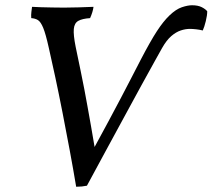

<svg xmlns="http://www.w3.org/2000/svg" viewBox="-20 -705 809 731"><path d="M270 6Q259 -60 245.5 -132.5Q232 -205 218 -276.5Q204 -348 190.5 -411Q177 -474 166 -522Q154 -576 144.5 -599Q135 -622 124.5 -628.5Q114 -635 99 -636Q98 -648 99.5 -659.5Q101 -671 102 -679Q115 -678 135.5 -677.5Q156 -677 179.5 -676.5Q203 -676 224 -676Q254 -676 280.5 -677Q307 -678 336 -679Q335 -670 331.5 -658.5Q328 -647 323 -636Q293 -634 278 -625.5Q263 -617 261 -594.5Q259 -572 268 -527Q279 -474 287 -435.5Q295 -397 301 -365.5Q307 -334 313 -300.5Q319 -267 326.5 -225Q334 -183 344 -123H328Q367 -194 393.5 -244Q420 -294 440 -331.5Q460 -369 477.5 -403.5Q495 -438 516 -478Q553 -549 577.5 -586.5Q602 -624 625 -646Q650 -670 672.5 -677.5Q695 -685 711 -685Q734 -685 748.5 -677.5Q763 -670 769 -662Q769 -647 763.5 -624.5Q758 -602 752 -589Q740 -592 726.5 -593.5Q713 -595 703 -595Q686 -595 668 -589Q650 -583 632 -567.5Q614 -552 597 -522Q592 -513 570.5 -474.5Q549 -436 517.5 -378.5Q486 -321 450 -254.5Q414 -188 377.5 -121Q341 -54 311 2Q301 4 291.5 5Q282 6 270 6Z"/></svg>

Font: Vollkorn
Style: Italic
Weight: 400
Italic angle: -11°
Designer: Friedrich Althausen
Foundry: Friedrich Althausen
Version: Version 5.001